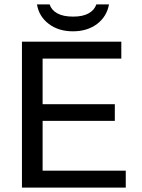

<svg xmlns="http://www.w3.org/2000/svg" viewBox="-20 -847 640 867"><path d="M79.1 0V-658.7H527.8V-582.5H172.4V-376.5H498.5V-301.3H172.4V-76.2H547.9V0ZM309.1 -705.6Q244.1 -705.6 200 -739.3Q155.8 -772.9 147 -827.1H204.1Q212.4 -801.3 239 -786.6Q265.6 -772 310.1 -772Q354.5 -772 380.6 -786.9Q406.7 -801.8 415 -827.1H472.2Q461.9 -771.5 418 -738.5Q374 -705.6 309.1 -705.6Z"/></svg>

Font: Courier New
Style: Regular
Weight: 400
Designer: Steve Matteson
Foundry: Ascender Corporation
Version: Version 2.00.3